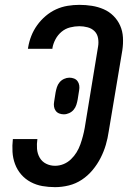

<svg xmlns="http://www.w3.org/2000/svg" viewBox="-20 -763 540 791"><path d="M207 8Q180 8 154.5 3.5Q129 -1 106.5 -13Q84 -25 67.5 -44Q51 -63 42 -87Q33 -111 31.5 -137.5Q30 -164 33 -190H134Q131 -170 132.5 -150Q134 -130 143.5 -113.5Q153 -97 170 -88.5Q187 -80 207 -80Q225 -80 242 -87Q259 -94 272.5 -107Q286 -120 295.5 -135.5Q305 -151 311 -168Q317 -185 321.5 -202Q326 -219 329 -236L384 -571Q387 -588 384 -605.5Q381 -623 369.5 -634.5Q358 -646 341 -650.5Q324 -655 307 -655Q288 -655 268.5 -650Q249 -645 233.5 -632Q218 -619 208.5 -601Q199 -583 196 -565V-562H95L96 -568Q100 -592 109 -615Q118 -638 133 -659Q148 -680 168 -697Q188 -714 211 -724.5Q234 -735 258.5 -739Q283 -743 307 -743Q333 -743 358.5 -739Q384 -735 407 -725Q430 -715 447.5 -697.5Q465 -680 475 -657.5Q485 -635 486.5 -609Q488 -583 484 -556L428 -222Q424 -194 416 -166.5Q408 -139 394.5 -112.5Q381 -86 361.5 -62.5Q342 -39 317 -22.5Q292 -6 263.5 1Q235 8 207 8ZM243 -292Q233 -292 224 -295.5Q215 -299 209.5 -306.5Q204 -314 202.5 -324Q201 -334 203 -344L209 -382Q211 -393 214.5 -404Q218 -415 225.5 -424Q233 -433 244 -438Q255 -443 266 -443Q276 -443 285 -439.5Q294 -436 299.5 -428.5Q305 -421 306.5 -411Q308 -401 306 -391L300 -353Q298 -342 294.5 -331Q291 -320 283.5 -311Q276 -302 265 -297Q254 -292 243 -292Z"/></svg>

Font: Iosevka Curly Semibold
Style: Italic
Weight: 600
Italic angle: -9°
Monospace: yes
Designer: Belleve Invis
Foundry: Belleve Invis
Version: Version 22.1.2; ttfautohint (v1.8.4)